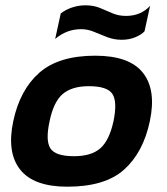

<svg xmlns="http://www.w3.org/2000/svg" viewBox="-20 -694 629 724"><path d="M439 -544Q410 -544 384 -554Q358 -564 334.5 -574Q311 -584 286 -584Q231 -584 188 -547L209 -643Q226 -657 251 -665.5Q276 -674 302 -674Q333 -674 357 -664Q381 -654 404 -644Q427 -634 455 -634Q511 -634 546 -672L525 -576Q513 -563 490 -553.5Q467 -544 439 -544ZM234 10Q107 10 56 -54.5Q5 -119 30 -237Q55 -355 128 -419.5Q201 -484 339 -484Q468 -484 519 -419.5Q570 -355 545 -237Q520 -119 448 -54.5Q376 10 234 10ZM259 -105Q324 -105 358 -134.5Q392 -164 408 -237Q423 -310 404 -339.5Q385 -369 315 -369Q251 -369 216.5 -339.5Q182 -310 167 -237Q151 -164 170 -134.5Q189 -105 259 -105Z"/></svg>

Font: Kanit Medium
Style: Italic
Weight: 500
Italic angle: -12°
Designer: Katatrad Team
Foundry: CadsonDemak
Version: Version 2.000; ttfautohint (v1.8.3)